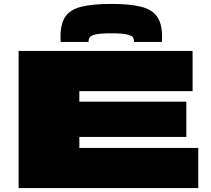

<svg xmlns="http://www.w3.org/2000/svg" viewBox="-20 -960 1075 980"><path d="M75 0V-700H963V-495H385V-441H931V-261H385V-205H992V0ZM548 -940Q644 -940 700.5 -925.5Q757 -911 782 -875Q807 -839 807 -775Q807 -768 807 -760.5Q807 -753 806 -746H664V-751Q664 -760 658.5 -769Q653 -778 628.5 -784Q604 -790 548 -790Q491 -790 467 -784Q443 -778 437.5 -769Q432 -760 432 -751V-746H290Q289 -753 289 -760.5Q289 -768 289 -775Q289 -839 313.5 -875Q338 -911 395 -925.5Q452 -940 548 -940Z"/></svg>

Font: Georama ExtraExtended Black
Style: Regular
Weight: 900
Width: 8
Designer: Jean-Baptiste Levee
Foundry: Production Type
Version: Version 1.000